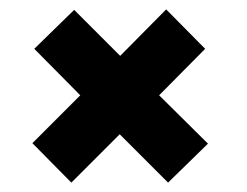

<svg xmlns="http://www.w3.org/2000/svg" viewBox="-20 -478 527 409"><path d="M423 -172 338 -89 235 -192 132 -89 49 -173 151 -275 53 -374 138 -457 236 -359 334 -458 417 -374 319 -275Z"/></svg>

Font: PTCRaleway
Style: Bold Italic
Weight: 700
Italic angle: -12°
Designer: Matt McInerney, Pablo Impallari, Rodrigo Fuenzalida
Foundry: Matt McInerney, Pablo Impallari, Rodrigo Fuenzalida
Version: Version 3.000g; ttfautohint (v1.5) -l 8 -r 28 -G 28 -x 14 -D